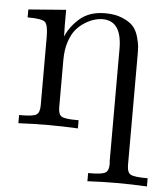

<svg xmlns="http://www.w3.org/2000/svg" viewBox="-48 -485 631 723"><g transform="rotate(5 267.0 -123.0)"><path d="M31 0V-31H41Q84 -31 96.5 -39Q109 -47 109 -74V-333Q109 -379 96.5 -389.5Q84 -400 31 -400V-430L173 -441V-381L174 -340Q190 -379 226 -410Q262 -441 321 -441Q359 -441 386 -429.5Q413 -418 426.5 -403.5Q440 -389 447 -365Q454 -341 455 -327.5Q456 -314 456 -293V121Q456 149 470 156.5Q484 164 530 164H534V195Q476 192 418 192H414Q367 192 309 195V164H317Q360 164 373.5 156.5Q387 149 387 123Q387 121 386.5 117Q386 113 386 112V-312Q386 -418 313 -418Q299 -418 283 -413.5Q267 -409 248 -397.5Q229 -386 214 -368.5Q199 -351 189 -321Q179 -291 179 -253V-73Q179 -46 192 -38.5Q205 -31 249 -31H256V0Q200 -3 145 -3Q88 -3 31 0Z"/></g></svg>

Font: CMU Serif
Style: Roman
Weight: 500
Version: Version 0.7.0